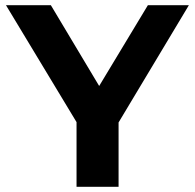

<svg xmlns="http://www.w3.org/2000/svg" viewBox="-20 -720 752 740"><path d="M275 0V-286L312 -188L3 -700H176L411 -307H313L550 -700H708L401 -188L437 -286V0Z"/></svg>

Font: MOST Montserrat
Style: Bold
Weight: 700
Designer: Julieta Ulanovsky
Foundry: Julieta Ulanovsky
Version: Version 8.000;March 11, 2024;FontCreator 15.0.0.2926 64-bit